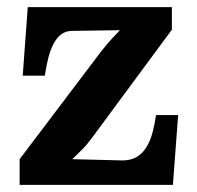

<svg xmlns="http://www.w3.org/2000/svg" viewBox="-20 -520 554 540"><path d="M35.2 0V-72.3L264.6 -375.5Q272.9 -386.2 281.5 -396.2Q290 -406.2 297.1 -413.8Q304.2 -421.4 309.6 -426.8Q314.9 -432.1 316.4 -434.1V-435.1L181.2 -433.1Q163.6 -432.6 151.1 -422.6Q138.7 -412.6 129.9 -395.5Q121.1 -378.4 115.5 -355.7Q109.9 -333 106 -307.1H43.9L58.1 -500H463.4V-436.5L240.2 -134.3Q225.6 -114.3 211.2 -99.6Q196.8 -85 184.1 -73.2V-72.3L324.7 -68.8Q348.1 -68.8 364.5 -78.6Q380.9 -88.4 391.6 -105.7Q402.3 -123 408.7 -146.2Q415 -169.4 418.9 -196.3H481L466.3 0Z"/></svg>

Font: Parastoo FD
Style: Bold-FD
Weight: 700
Foundry: Saber Rastikerdar (saber.rastikerdar@gmail.com)
Version: Version 2.0.1